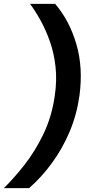

<svg xmlns="http://www.w3.org/2000/svg" viewBox="-46 -831 451 996"><path d="M105 145H-26Q26 94 81 24Q136 -46 179 -135Q222 -224 238 -333Q250 -415 242 -485.5Q234 -556 213 -615.5Q192 -675 165 -724Q138 -773 110 -811H240Q314 -725 350 -602.5Q386 -480 366 -333Q352 -235 315 -147.5Q278 -60 224 14Q170 88 105 145Z"/></svg>

Font: Host Grotesk
Style: Bold Italic
Weight: 700
Italic angle: -8°
Designer: Doğukan Karapınar
Foundry: Element Type
Version: Version 1.003; ttfautohint (v1.8.4.7-5d5b)